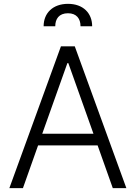

<svg xmlns="http://www.w3.org/2000/svg" viewBox="-20 -965 696 985"><path d="M97.7 0 175.4 -219.1H480.8L558.6 0H628.2L363.6 -727.3H292.6L28.1 0ZM196.7 -278.8 325.6 -641H330.6L459.5 -278.8ZM203.8 -830.3H263.5C263.5 -867.5 282.3 -897 328.8 -897C373.2 -897 393.1 -868.6 393.1 -830.3H452.8C452.8 -898.1 405.9 -945.3 328.8 -945.3C251.4 -945.3 203.8 -898.1 203.8 -830.3Z"/></svg>

Font: Karasuma Gothic
Style: Light
Weight: 300
Designer: Rasmus Andersson / Ryoko Nishizuka
Foundry: rsms
Version: Version 1.00